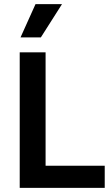

<svg xmlns="http://www.w3.org/2000/svg" viewBox="-20 -915 545 935"><path d="M76 0V-660H202V0ZM105 0V-108H490V0ZM179 -733H80L153 -895H282Z"/></svg>

Font: Bricolage Grotesque 18pt SemiBold
Style: Regular
Weight: 600
Version: Version 1.001;gftools[0.9.33.dev8+g029e19f]